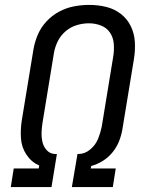

<svg xmlns="http://www.w3.org/2000/svg" viewBox="-20 -763 616 783"><path d="M24 0H190L212 -135H204Q184 -136 171 -150Q158 -164 153.5 -182.5Q149 -201 149.5 -221Q150 -241 153 -260L200 -547Q204 -571 215.5 -594.5Q227 -618 247.5 -635.5Q268 -653 293 -660.5Q318 -668 343 -668Q368 -668 391.5 -659Q415 -650 428.5 -630Q442 -610 444 -584.5Q446 -559 442 -534L395 -247Q390 -222 380 -197Q370 -172 348 -153.5Q326 -135 300 -135H296L273 0H440L452 -76H350L352 -86Q377 -93 399.5 -107Q422 -121 439 -142Q456 -163 465.5 -187Q475 -211 479 -235L526 -521Q532 -557 530 -591.5Q528 -626 513.5 -656Q499 -686 472.5 -706.5Q446 -727 412.5 -735Q379 -743 344 -743Q313 -743 281.5 -737Q250 -731 221 -715.5Q192 -700 169 -675Q146 -650 133.5 -620Q121 -590 116 -559L69 -273Q63 -235 65.5 -198.5Q68 -162 88 -132Q108 -102 140 -88L138 -76H36Z"/></svg>

Font: Iosevka Sparkle
Style: Italic
Weight: 400
Italic angle: -9°
Designer: Belleve Invis
Foundry: Belleve Invis
Version: Version 4.5.0; ttfautohint (v1.8.3)